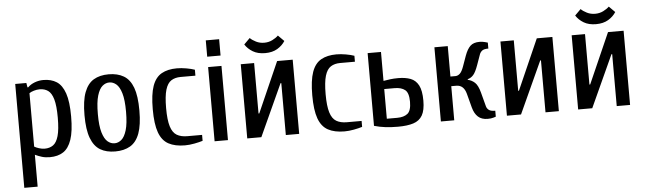

<svg xmlns="http://www.w3.org/2000/svg" viewBox="-52 -884 4334 1289"><g transform="rotate(-5 2115.0 -240.0)"><path d="M65 200V-500H140L145 -470H150Q169 -489 197 -499.5Q225 -510 255 -510Q308 -510 344.5 -486.5Q381 -463 400.5 -406.5Q420 -350 420 -250Q420 -150 400.5 -93.5Q381 -37 344.5 -13.5Q308 10 255 10Q225 10 201.5 3Q178 -4 155 -15V200ZM225 -50Q258 -50 281.5 -66.5Q305 -83 317.5 -126.5Q330 -170 330 -250Q330 -330 317.5 -373.5Q305 -417 281.5 -433.5Q258 -450 225 -450Q206 -450 186 -444Q166 -438 155 -430V-70Q166 -63 186 -56.5Q206 -50 225 -50Z M695 10Q635 10 594 -14.5Q553 -39 531.5 -96Q510 -153 510 -250Q510 -348 531.5 -404.5Q553 -461 594 -485.5Q635 -510 695 -510Q755 -510 796.5 -485.5Q838 -461 859 -404.5Q880 -348 880 -250Q880 -153 859 -96Q838 -39 796.5 -14.5Q755 10 695 10ZM695 -45Q720 -45 741.5 -63Q763 -81 776.5 -125.5Q790 -170 790 -250Q790 -330 776.5 -374.5Q763 -419 741.5 -437Q720 -455 695 -455Q670 -455 648.5 -437Q627 -419 613.5 -374.5Q600 -330 600 -250Q600 -170 613.5 -125.5Q627 -81 648.5 -63Q670 -45 695 -45Z M1165 10Q1098 10 1054.5 -13.5Q1011 -37 990.5 -93.5Q970 -150 970 -250Q970 -350 990 -406.5Q1010 -463 1051.5 -486.5Q1093 -510 1155 -510Q1185 -510 1219 -504Q1253 -498 1275 -490V-450H1175Q1138 -450 1112 -433.5Q1086 -417 1073 -373.5Q1060 -330 1060 -250Q1060 -170 1073.5 -126.5Q1087 -83 1115 -66.5Q1143 -50 1185 -50H1285V-10Q1263 -3 1229 3.5Q1195 10 1165 10Z M1365 0V-500H1455V0ZM1365 -570V-680H1455V-570Z M1585 0V-500H1675V-160H1680L1830 -500H1935V0H1845V-350H1840L1680 0ZM1755 -560Q1706 -560 1672.5 -580Q1639 -600 1620 -630L1660 -670Q1675 -655 1700 -642.5Q1725 -630 1755 -630Q1785 -630 1810 -642.5Q1835 -655 1850 -670L1890 -630Q1871 -600 1837.5 -580Q1804 -560 1755 -560Z M2240 10Q2173 10 2129.5 -13.5Q2086 -37 2065.5 -93.5Q2045 -150 2045 -250Q2045 -350 2065 -406.5Q2085 -463 2126.5 -486.5Q2168 -510 2230 -510Q2260 -510 2294 -504Q2328 -498 2350 -490V-450H2250Q2213 -450 2187 -433.5Q2161 -417 2148 -373.5Q2135 -330 2135 -250Q2135 -170 2148.5 -126.5Q2162 -83 2190 -66.5Q2218 -50 2260 -50H2360V-10Q2338 -3 2304 3.5Q2270 10 2240 10Z M2600 10Q2555 10 2516.5 5.5Q2478 1 2440 -10V-500H2530V-305Q2553 -309 2576.5 -312Q2600 -315 2630 -315Q2678 -315 2712.5 -302Q2747 -289 2766 -253.5Q2785 -218 2785 -150Q2785 -85 2765 -50.5Q2745 -16 2704 -3Q2663 10 2600 10ZM2530 -50H2600Q2645 -50 2670 -70Q2695 -90 2695 -150Q2695 -210 2670 -230Q2645 -250 2600 -250H2530Z M3205 10Q3164 10 3140 -12Q3116 -34 3105 -75L3080 -170Q3064 -230 3014 -230H2980V0H2890V-500H2980V-295H3014Q3030 -295 3044 -308Q3058 -321 3070 -355L3095 -425Q3111 -469 3132.5 -489.5Q3154 -510 3195 -510Q3214 -510 3232 -505Q3250 -500 3250 -500V-460Q3220 -460 3207.5 -450Q3195 -440 3190 -425L3165 -355Q3149 -310 3133 -291.5Q3117 -273 3094 -267V-263Q3121 -257 3141.5 -238Q3162 -219 3175 -170L3200 -75Q3204 -60 3217 -50Q3230 -40 3260 -40V0Q3260 0 3244 5Q3228 10 3205 10Z M3335 0V-500H3425V-160H3430L3580 -500H3685V0H3595V-350H3590L3430 0Z M3815 0V-500H3905V-160H3910L4060 -500H4165V0H4075V-350H4070L3910 0ZM3985 -560Q3936 -560 3902.5 -580Q3869 -600 3850 -630L3890 -670Q3905 -655 3930 -642.5Q3955 -630 3985 -630Q4015 -630 4040 -642.5Q4065 -655 4080 -670L4120 -630Q4101 -600 4067.5 -580Q4034 -560 3985 -560Z"/></g></svg>

Font: Cuprum
Style: Regular
Weight: 400
Designer: Jovanny Lemonad
Foundry: Jovanny Lemonad
Version: Version 3.000